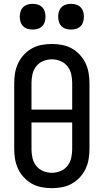

<svg xmlns="http://www.w3.org/2000/svg" viewBox="-20 -972 540 1000"><path d="M250 8Q223 8 196.5 3Q170 -2 146.5 -15Q123 -28 104.5 -48Q86 -68 74.5 -92Q63 -116 58.5 -143Q54 -170 54 -196V-539Q54 -565 58.5 -592Q63 -619 74.5 -643Q86 -667 104.5 -687Q123 -707 146.5 -720Q170 -733 196.5 -738Q223 -743 250 -743Q277 -743 303.5 -738Q330 -733 353.5 -720Q377 -707 395.5 -687Q414 -667 425.5 -643Q437 -619 441.5 -592Q446 -565 446 -539V-196Q446 -170 441.5 -143Q437 -116 425.5 -92Q414 -68 395.5 -48Q377 -28 353.5 -15Q330 -2 303.5 3Q277 8 250 8ZM144 -401H356V-539Q356 -562 351 -585Q346 -608 331.5 -626.5Q317 -645 295 -654Q273 -663 250 -663Q227 -663 205 -654Q183 -645 168.5 -626.5Q154 -608 149 -585Q144 -562 144 -539ZM250 -72Q273 -72 295 -81Q317 -90 331.5 -108.5Q346 -127 351 -150Q356 -173 356 -196V-334H144V-196Q144 -173 149 -150Q154 -127 168.5 -108.5Q183 -90 205 -81Q227 -72 250 -72ZM350 -818Q336 -818 323 -822Q310 -826 300.5 -835.5Q291 -845 287 -858Q283 -871 283 -885Q283 -899 287 -912Q291 -925 300.5 -934.5Q310 -944 323 -948Q336 -952 350 -952Q364 -952 377 -948Q390 -944 399.5 -934.5Q409 -925 413 -912Q417 -899 417 -885Q417 -871 413 -858Q409 -845 399.5 -835.5Q390 -826 377 -822Q364 -818 350 -818ZM150 -818Q136 -818 123 -822Q110 -826 100.5 -835.5Q91 -845 87 -858Q83 -871 83 -885Q83 -899 87 -912Q91 -925 100.5 -934.5Q110 -944 123 -948Q136 -952 150 -952Q164 -952 177 -948Q190 -944 199.5 -934.5Q209 -925 213 -912Q217 -899 217 -885Q217 -871 213 -858Q209 -845 199.5 -835.5Q190 -826 177 -822Q164 -818 150 -818Z"/></svg>

Font: Iosevka SS10 Medium
Style: Regular
Weight: 500
Monospace: yes
Designer: Belleve Invis
Foundry: Belleve Invis
Version: Version 28.0.6; ttfautohint (v1.8.4)